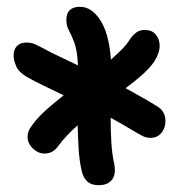

<svg xmlns="http://www.w3.org/2000/svg" viewBox="-20 -780 542 564"><path d="M111 -329Q92 -329 76.5 -344Q61 -359 61 -378Q61 -386 64 -394.5Q67 -403 77 -416Q93 -437 116.5 -458Q140 -479 167 -500Q136 -515 108 -528.5Q80 -542 59 -554Q35 -568 27.5 -585.5Q20 -603 20 -617Q20 -635 30 -645Q40 -655 57 -655Q71 -655 80.5 -651Q90 -647 109 -637Q129 -626 154.5 -614Q180 -602 209 -588Q207 -632 198.5 -654.5Q190 -677 182.5 -690.5Q175 -704 175 -722Q175 -760 215 -760Q249 -760 274.5 -721Q300 -682 306 -605Q323 -620 337 -634Q351 -648 360 -662Q369 -676 379.5 -684Q390 -692 405 -692Q427 -692 438 -678Q449 -664 449 -646Q449 -624 433 -599Q420 -580 398 -560.5Q376 -541 349 -521Q372 -508 395.5 -495Q419 -482 441 -468Q466 -454 466 -424Q466 -404 454 -389.5Q442 -375 422 -375Q411 -375 401 -379.5Q391 -384 368 -398Q353 -407 337.5 -416Q322 -425 305 -434Q305 -398 307 -363Q309 -328 316 -296Q321 -267 308.5 -251.5Q296 -236 270 -236Q248 -236 236 -247.5Q224 -259 220 -278Q213 -308 211 -342.5Q209 -377 208 -412Q191 -397 176.5 -381.5Q162 -366 151 -351Q136 -329 111 -329Z"/></svg>

Font: Shantell Sans Normal
Style: Regular
Weight: 600
Designer: Stephen Nixon, Anya Danilova, Shantell Martin
Foundry: Arrow Type
Version: Version 1.009;[a7da0bfa3]